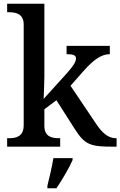

<svg xmlns="http://www.w3.org/2000/svg" viewBox="-20 -780 640 1021"><path d="M18 0H300V-45H295C255 -45 216 -53 216 -111V-199L280 -247L377 -95C432 -8 462 0 586 0H600V-45H597C555 -45 523 -73 488 -126L355 -324L423 -401C475 -460 518 -492 564 -492V-536H334V-492C367 -492 384 -487 384 -470C384 -453 374 -434 337 -392L212 -254C212 -254 216 -338 216 -374V-760H18V-715H27C66 -715 106 -706 106 -649V-115C106 -54 67 -45 27 -45H18ZM232 221H280C309 179 348 113 366 71V61H264C256 108 243 165 232 208Z"/></svg>

Font: Noto Serif Thai Medium
Style: Regular
Weight: 500
Designer: Monotype Design Team
Foundry: Monotype Imaging Inc.
Version: Version 1.901;PS 001.901;hotconv 1.0.88;makeotf.lib2.5.64775